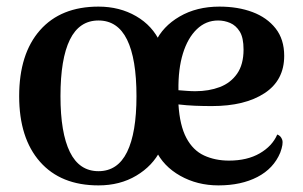

<svg xmlns="http://www.w3.org/2000/svg" viewBox="-20 -547 917 581"><path d="M278 14Q164 14 101 -57.5Q38 -129 38 -256Q38 -384 101 -455.5Q164 -527 278 -527Q342 -527 392 -498Q442 -469 465 -418L450 -419Q472 -467 523.5 -497Q575 -527 644 -527Q700 -527 744 -510.5Q788 -494 814 -461Q840 -428 840 -378Q840 -304 780.5 -265Q721 -226 621 -226Q596 -226 570.5 -227Q545 -228 520 -231Q524 -167 544 -129.5Q564 -92 597.5 -76.5Q631 -61 673 -61Q728 -61 766 -83Q804 -105 819 -140Q830 -136 834 -124Q838 -112 828 -85Q808 -37 759 -11.5Q710 14 641 14Q577 14 525.5 -15Q474 -44 451 -93H466Q442 -45 392.5 -15.5Q343 14 278 14ZM278 -29Q336 -29 364.5 -87Q393 -145 393 -256Q393 -369 364.5 -427Q336 -485 278 -485Q220 -485 191.5 -427Q163 -369 163 -256Q163 -145 191.5 -87Q220 -29 278 -29ZM520 -274Q533 -273 546 -272Q559 -271 571 -271Q612 -271 645 -283.5Q678 -296 697.5 -324Q717 -352 717 -397Q717 -433 705.5 -451.5Q694 -470 676.5 -477.5Q659 -485 640 -485Q603 -485 575.5 -458.5Q548 -432 533.5 -385Q519 -338 520 -274Z"/></svg>

Font: Arima Thin SemiBold
Style: Regular
Weight: 600
Version: Version 1.100